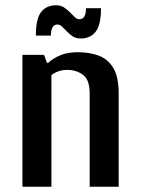

<svg xmlns="http://www.w3.org/2000/svg" viewBox="-20 -708 535 728"><path d="M65 0V-500H147L158 -470H163Q180 -486 207.5 -498Q235 -510 275 -510Q320 -510 354.5 -497Q389 -484 409.5 -450.5Q430 -417 430 -353V0H320V-353Q320 -406 294.5 -424.5Q269 -443 235 -443Q216 -443 200 -437Q184 -431 175 -423V0ZM286 -562Q268 -562 256 -570Q244 -578 234 -588.5Q224 -599 215.5 -607Q207 -615 198 -615Q173 -615 173 -573H116Q116 -637 136 -662.5Q156 -688 193 -688Q210 -688 222.5 -680Q235 -672 245 -661.5Q255 -651 263.5 -643Q272 -635 281 -635Q306 -635 306 -677H363Q363 -613 342.5 -587.5Q322 -562 286 -562Z"/></svg>

Font: Cuprum SemiBold
Style: Regular
Weight: 600
Designer: Jovanny Lemonad
Foundry: Jovanny Lemonad
Version: Version 3.000